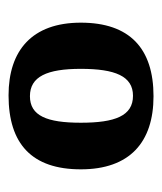

<svg xmlns="http://www.w3.org/2000/svg" viewBox="15 -774 379 449"><g transform="rotate(-90 204.5 -549.5)"><path d="M204 -380C316 -380 376 -436 376 -550C376 -664 311 -719 206 -719C92 -719 33 -664 33 -550C33 -436 96 -380 204 -380ZM205 -428C158 -428 142 -470 142 -550C142 -629 158 -669 204 -669C250 -669 268 -629 268 -550C268 -470 251 -428 205 -428Z"/></g></svg>

Font: Noto Serif Hebrew SemiCondensed
Style: Bold
Weight: 700
Width: 4
Designer: Monotype Design Team
Foundry: Monotype Imaging Inc.
Version: Version 2.004